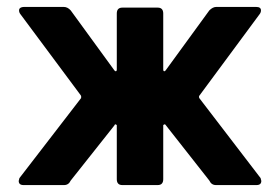

<svg xmlns="http://www.w3.org/2000/svg" viewBox="-20 -534 799 554"><path d="M333 0Q317 0 317 -17V-173Q312 -178 310 -172L184 -13Q178 0 165 0H48Q34 0 34 -12L36 -20L214 -251Q215 -256 213 -259L39 -493Q35 -498 35 -504Q35 -509 39 -511.5Q43 -514 49 -514H164Q175 -514 184 -504L310 -331Q312 -328 314.5 -328.5Q317 -329 317 -333V-495Q317 -512 333 -512H435Q451 -512 451 -495V-333Q451 -329 453.5 -328.5Q456 -328 458 -331L584 -504Q594 -514 604 -514H719Q726 -514 729.5 -511.5Q733 -509 733 -504Q733 -498 729 -493L556 -259Q553 -256 555 -251L732 -20L734 -12Q734 0 720 0H603Q590 0 584 -13L459 -172Q456 -178 451 -173V-17Q451 0 435 0Z"/></svg>

Font: Barlow
Style: Bold
Weight: 700
Designer: Jeremy Tribby
Foundry: Jeremy Tribby
Version: Version 1.101 August 23, 2024